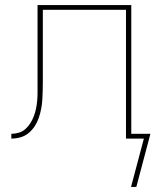

<svg xmlns="http://www.w3.org/2000/svg" viewBox="-20 -550 640 762"><path d="M500 192 551 0H480V-511H150V-283Q150 -270 150 -256Q150 -242 150 -229Q150 -210 149.5 -191.5Q149 -173 148 -155Q147 -137 143.5 -118.5Q140 -100 134 -82.5Q128 -65 118 -49.5Q108 -34 93.5 -22Q79 -10 61 -5Q43 0 25 0V-19Q40 -19 55 -23.5Q70 -28 81.5 -38.5Q93 -49 101 -62Q109 -75 114.5 -89.5Q120 -104 123 -119Q126 -134 127.5 -149.5Q129 -165 129 -180.5Q129 -196 129 -211Q129 -229 129 -247Q129 -265 129 -283V-530H501V-19H577L521 192Z"/></svg>

Font: Iosevka Curly Thin Extended
Style: Regular
Weight: 100
Width: 7
Monospace: yes
Designer: Belleve Invis
Foundry: Belleve Invis
Version: Version 11.1.0; ttfautohint (v1.8.3)